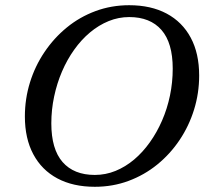

<svg xmlns="http://www.w3.org/2000/svg" viewBox="-20 -706 788 737"><path d="M177 -232.5Q177 -133.5 220.2 -84Q263.5 -34.5 344 -34.5Q385.5 -34.5 423.5 -50Q461.5 -65.5 494.8 -93.5Q528 -121.5 555.2 -159.8Q582.5 -198 602.2 -243.5Q622 -289 632.5 -339.5Q643 -390 643 -442.5Q643 -541.5 599.8 -591Q556.5 -640.5 476 -640.5Q435 -640.5 397 -625Q359 -609.5 325.5 -581.5Q292 -553.5 264.8 -515.2Q237.5 -477 218 -431.5Q198.5 -386 187.8 -335.5Q177 -285 177 -232.5ZM744.5 -416Q744.5 -348.5 725 -285.5Q705.5 -222.5 669.5 -168.8Q633.5 -115 583.8 -74.5Q534 -34 473.2 -11.5Q412.5 11 344 11Q260.5 11 200.2 -21.2Q140 -53.5 107.8 -114Q75.5 -174.5 75.5 -259Q75.5 -326.5 95 -389.5Q114.5 -452.5 150.8 -506.2Q187 -560 236.5 -600.5Q286 -641 346.8 -663.5Q407.5 -686 476 -686Q559.5 -686 619.8 -653.8Q680 -621.5 712.2 -561.2Q744.5 -501 744.5 -416Z"/></svg>

Font: Newsreader 24pt Medium
Style: Italic
Weight: 500
Italic angle: -17°
Designer: Hugues Gentile
Foundry: Production Type
Version: Version 1.003